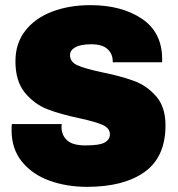

<svg xmlns="http://www.w3.org/2000/svg" viewBox="-20 -716 691 746"><path d="M610 -486V-474H418V-478Q418 -507 397.5 -525.5Q377 -544 335 -544Q294 -544 273 -532.5Q252 -521 252 -502Q252 -475 281.5 -462Q311 -449 377 -435Q451 -420 501 -401.5Q551 -383 587 -341.5Q623 -300 623 -229Q623 -106 542 -48Q461 10 318 10Q239 10 172.5 -14Q106 -38 65.5 -87.5Q25 -137 25 -210Q25 -224 26 -234H220Q219 -229 219 -222Q219 -191 240.5 -171Q262 -151 312 -151Q367 -151 387 -162.5Q407 -174 407 -194Q407 -218 379 -230.5Q351 -243 291 -256Q215 -272 164.5 -291.5Q114 -311 77 -355.5Q40 -400 40 -478Q40 -548 78.5 -597Q117 -646 183 -671Q249 -696 331 -696Q453 -696 531.5 -643Q610 -590 610 -486Z"/></svg>

Font: Chivo Black
Style: Regular
Weight: 900
Designer: Hector Gatti
Foundry: Omnibus-Type
Version: Version 1.007